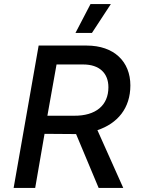

<svg xmlns="http://www.w3.org/2000/svg" viewBox="-20 -924 692 944"><path d="M47 0H153L199 -266L332 -265H354L465 0H586L459 -284C558 -317 621 -392 621 -504C621 -621 541 -700 406 -700H170ZM525 -904H425L351 -762H432ZM213 -355 258 -607H389C469 -607 513 -564 513 -495C513 -406 451 -354 344 -355Z"/></svg>

Font: Fixel Display Medium
Style: Italic
Weight: 500
Italic angle: -10°
Designer: AlfaBravo + MacPaw
Foundry: Kyrylo Tkachov, Marchela Mozhyna, Serhii Makarenko, Maria Weinstein, Zakhar Kryvoshyya
Version: Version 1.210;Glyphs 3.2 (3217)